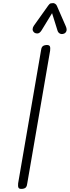

<svg xmlns="http://www.w3.org/2000/svg" viewBox="-20 -1218 450 1239"><path d="M156 -35Q154.5 -18.5 147.5 -9.5Q140.5 -0.5 121.5 1Q103.5 2 99.2 -7Q95 -16 97 -35L244.5 -891.5Q246 -908 253.2 -917Q260.5 -926 279 -927.5Q297 -928.5 301.5 -919.5Q306 -910.5 303.5 -891.5ZM391.5 -1000.5Q377.5 -995.5 366.2 -1001.5Q355 -1007.5 351 -1021L316 -1133L248.5 -1022.5Q236.5 -1003 222.8 -1002.2Q209 -1001.5 200.5 -1008.5Q190 -1018 190.5 -1029.8Q191 -1041.5 198.5 -1052L291.5 -1182.5Q300 -1195 308.2 -1196.5Q316.5 -1198 324 -1198Q328.5 -1198 336 -1193.5Q343.5 -1189 347 -1180.5L403.5 -1051Q413.5 -1029 408.2 -1016.5Q403 -1004 391.5 -1000.5Z"/></svg>

Font: Edu AU VIC WA NT Pre
Style: Regular
Weight: 400
Designer: Tina and Corey Anderson, Eben Sorkin, Mirko Velimirovic
Foundry: Google for Education
Version: Version 1.001